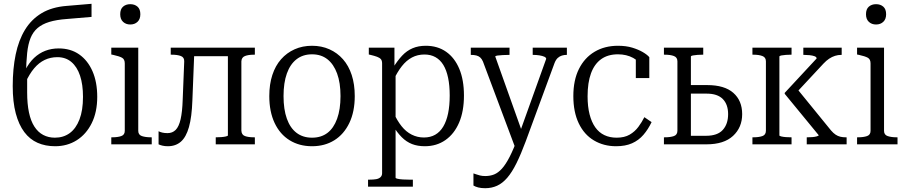

<svg xmlns="http://www.w3.org/2000/svg" viewBox="-20 -760 4772 1011"><path d="M332 -729 462 -740V-671L332 -660Q277 -656 239.5 -644.5Q202 -633 178 -612.5Q154 -592 141 -560Q128 -528 123 -481Q118 -434 117 -370H123Q123 -350 123 -334Q123 -318 123 -303.5Q123 -289 123 -273Q123 -213 132.5 -168Q142 -123 161 -93.5Q180 -64 207.5 -49.5Q235 -35 269 -35Q314 -35 347 -59Q380 -83 398.5 -131Q417 -179 417 -250Q417 -315 401.5 -361.5Q386 -408 356 -433.5Q326 -459 282 -459Q246 -459 215.5 -444.5Q185 -430 160 -400.5Q135 -371 114 -325L113 -391Q133 -430 159.5 -455Q186 -480 218.5 -492.5Q251 -505 289 -505Q352 -505 397 -473.5Q442 -442 467 -385Q492 -328 492 -250Q492 -170 463 -111.5Q434 -53 384 -21.5Q334 10 270 10Q219 10 178 -8Q137 -26 108 -64.5Q79 -103 63 -163Q47 -223 47 -307Q47 -398 62.5 -473Q78 -548 111.5 -603Q145 -658 199 -690.5Q253 -723 332 -729Z M666 -631Q643 -631 628 -645Q613 -659 613 -685Q613 -712 628 -725Q643 -738 666 -738Q689 -738 704 -725Q719 -712 719 -685Q719 -659 704 -645Q689 -631 666 -631ZM708 -509V-71Q708 -50 727 -43.5Q746 -37 775 -37H779V0H566V-37H571Q600 -37 618.5 -43.5Q637 -50 637 -71V-426Q637 -448 622.5 -456Q608 -464 576 -471L566 -473V-509Z M942 -235 950 -436Q951 -458 932.5 -465Q914 -472 885 -472H879V-509H1004L993 -231Q990 -144 975 -91Q960 -38 932.5 -14Q905 10 864 10Q848 10 835.5 7Q823 4 815 0V-69Q822 -65 834 -62Q846 -59 862 -59Q888 -59 905 -76Q922 -93 931 -132Q940 -171 942 -235ZM1180 -47V-509H1322V-472H1317Q1288 -472 1270 -465Q1252 -458 1251 -437V-72Q1252 -50 1270 -43.5Q1288 -37 1317 -37H1322V0H1116V-37H1118Q1130 -37 1144.5 -38Q1159 -39 1169.5 -41.5Q1180 -44 1180 -47ZM969 -464V-509H1223V-464Z M1848 -254Q1848 -172 1819.5 -112.5Q1791 -53 1740.5 -21.5Q1690 10 1623 10Q1556 10 1505 -21.5Q1454 -53 1426 -112.5Q1398 -172 1398 -254Q1398 -316 1414 -365Q1430 -414 1460 -448Q1490 -482 1531.5 -500.5Q1573 -519 1623 -519Q1673 -519 1714.5 -500.5Q1756 -482 1786 -448Q1816 -414 1832 -365Q1848 -316 1848 -254ZM1473 -254Q1473 -184 1490.5 -135Q1508 -86 1541.5 -60.5Q1575 -35 1623 -35Q1671 -35 1704 -60Q1737 -85 1755 -134.5Q1773 -184 1773 -254Q1773 -324 1755 -373Q1737 -422 1704 -448Q1671 -474 1623 -474Q1575 -474 1541.5 -448Q1508 -422 1490.5 -373Q1473 -324 1473 -254Z M2154 223H1918V186H1925Q1946 186 1960.5 183.5Q1975 181 1983.5 173Q1992 165 1992 152V-426Q1992 -441 1985.5 -448.5Q1979 -456 1965.5 -461Q1952 -466 1931 -471L1922 -473V-509H2057V-391L2063 -384V176Q2063 179 2074 181.5Q2085 184 2102 185Q2119 186 2135 186H2154ZM2217 10Q2179 10 2149.5 -1.5Q2120 -13 2095.5 -37.5Q2071 -62 2048 -100L2051 -169Q2071 -125 2094.5 -95.5Q2118 -66 2148 -51Q2178 -36 2212 -36Q2246 -36 2271.5 -50.5Q2297 -65 2314 -93.5Q2331 -122 2339.5 -163Q2348 -204 2348 -257Q2348 -310 2339.5 -350.5Q2331 -391 2314.5 -418Q2298 -445 2273 -459Q2248 -473 2215 -473Q2179 -473 2149.5 -457.5Q2120 -442 2096 -411.5Q2072 -381 2051 -336L2049 -402Q2073 -441 2097.5 -467Q2122 -493 2152.5 -506Q2183 -519 2222 -519Q2284 -519 2329 -487.5Q2374 -456 2398.5 -397.5Q2423 -339 2423 -257Q2423 -174 2397.5 -114.5Q2372 -55 2325.5 -22.5Q2279 10 2217 10Z M2738 -41 2727 -9 2692 15 2523 -436Q2517 -450 2508.5 -457.5Q2500 -465 2488 -468Q2476 -471 2459 -471V-509H2663V-471H2662Q2645 -471 2627.5 -470Q2610 -469 2599 -467.5Q2588 -466 2588 -462ZM2748 -15Q2723 52 2699.5 99.5Q2676 147 2651 176Q2626 205 2597.5 218Q2569 231 2535 231Q2513 231 2498 227Q2483 223 2473 217V153Q2477 154 2486 157.5Q2495 161 2507.5 164Q2520 167 2535 167Q2561 167 2582 158.5Q2603 150 2623 128Q2643 106 2664 65Q2685 24 2709 -41L2715 -57L2856 -450Q2856 -457 2846 -461.5Q2836 -466 2820 -468.5Q2804 -471 2787 -471H2785V-509H2965V-471H2963Q2951 -471 2939 -467.5Q2927 -464 2917 -455Q2907 -446 2900 -428Z M3227 -35Q3268 -35 3295.5 -51Q3323 -67 3341.5 -92Q3360 -117 3373 -143L3411 -117Q3393 -79 3368 -50Q3343 -21 3308 -5.5Q3273 10 3224 10Q3159 10 3107.5 -20.5Q3056 -51 3027.5 -110.5Q2999 -170 2999 -254Q2999 -338 3028.5 -397Q3058 -456 3111 -487.5Q3164 -519 3234 -519Q3277 -519 3309.5 -509Q3342 -499 3365 -485.5Q3388 -472 3399 -459V-349H3328V-460Q3338 -459 3346 -453.5Q3354 -448 3359.5 -439.5Q3365 -431 3366.5 -421.5Q3368 -412 3365 -403Q3349 -436 3314 -455Q3279 -474 3234 -474Q3181 -474 3145.5 -448.5Q3110 -423 3092 -374Q3074 -325 3074 -253Q3074 -199 3084.5 -158Q3095 -117 3114.5 -89.5Q3134 -62 3162.5 -48.5Q3191 -35 3227 -35Z M3618 -45H3698Q3758 -45 3786 -76Q3814 -107 3814 -159Q3814 -210 3786 -238.5Q3758 -267 3701 -267H3593V-312H3704Q3795 -312 3841.5 -271Q3888 -230 3888 -159Q3888 -89 3840 -44.5Q3792 0 3700 0H3476V-37H3481Q3510 -37 3528.5 -43.5Q3547 -50 3547 -72V-437Q3547 -458 3528.5 -465Q3510 -472 3481 -472H3476V-509H3683V-472H3679Q3667 -472 3652.5 -471Q3638 -470 3628 -468Q3618 -466 3618 -462Z M4013 -72V-437Q4013 -458 3994.5 -465Q3976 -472 3947 -472H3942V-509H4148V-472H4145Q4133 -472 4118.5 -471Q4104 -470 4094 -468Q4084 -466 4084 -462V-47Q4084 -44 4094 -41.5Q4104 -39 4118.5 -38Q4133 -37 4145 -37H4148V0H3942V-37H3947Q3976 -37 3994.5 -43.5Q4013 -50 4013 -72ZM4438 0H4228V-37H4231Q4242 -37 4256.5 -38Q4271 -39 4281 -42Q4291 -45 4291 -48L4112 -266V-271L4280 -452Q4280 -460 4269 -464Q4258 -468 4242.5 -469.5Q4227 -471 4214 -471H4210V-509H4412V-471H4410Q4393 -471 4377 -466Q4361 -461 4346 -451Q4331 -441 4316 -425L4167 -265L4172 -299L4356 -73Q4368 -59 4380 -51Q4392 -43 4405 -40Q4418 -37 4433 -37H4438Z M4593 -631Q4570 -631 4555 -645Q4540 -659 4540 -685Q4540 -712 4555 -725Q4570 -738 4593 -738Q4616 -738 4631 -725Q4646 -712 4646 -685Q4646 -659 4631 -645Q4616 -631 4593 -631ZM4635 -509V-71Q4635 -50 4654 -43.5Q4673 -37 4702 -37H4706V0H4493V-37H4498Q4527 -37 4545.5 -43.5Q4564 -50 4564 -71V-426Q4564 -448 4549.5 -456Q4535 -464 4503 -471L4493 -473V-509Z"/></svg>

Font: Roboto Serif 28pt Condensed Light
Style: Regular
Weight: 300
Width: 3
Designer: Greg Gazdowicz
Foundry: Commercial Type
Version: Version 1.008